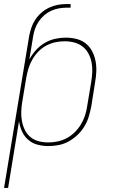

<svg xmlns="http://www.w3.org/2000/svg" viewBox="-40 -714 560 949"><path d="M-20 215 104 -535Q108 -556 115 -577Q122 -598 134.5 -617Q147 -636 165 -651.5Q183 -667 203.5 -676.5Q224 -686 245.5 -690Q267 -694 289 -694H309V-676H289Q270 -676 250.5 -672.5Q231 -669 212.5 -660.5Q194 -652 178.5 -638.5Q163 -625 151.5 -608Q140 -591 133.5 -572.5Q127 -554 124 -535L105 -420Q118 -444 137 -465.5Q156 -487 180.5 -501.5Q205 -516 232 -522Q259 -528 285 -528Q312 -528 338 -521.5Q364 -515 383.5 -499.5Q403 -484 415 -461.5Q427 -439 432 -413.5Q437 -388 436 -361Q435 -334 430 -307L411 -187Q406 -162 398.5 -137Q391 -112 377 -89Q363 -66 343 -47Q323 -28 299.5 -15Q276 -2 250 3Q224 8 199 8Q171 8 145 1Q119 -6 99.5 -23Q80 -40 69 -64Q58 -88 54 -115L0 215ZM199 -10Q222 -10 245.5 -15Q269 -20 290.5 -31.5Q312 -43 330 -61Q348 -79 360.5 -100Q373 -121 380.5 -144Q388 -167 391 -190L411 -310Q415 -334 416 -358.5Q417 -383 412.5 -406Q408 -429 397 -449.5Q386 -470 368 -484Q350 -498 327 -504Q304 -510 279 -510Q256 -510 233 -505Q210 -500 188.5 -488.5Q167 -477 149.5 -459Q132 -441 120 -420Q108 -399 101 -376.5Q94 -354 90 -331L70 -211Q66 -187 65 -162.5Q64 -138 68.5 -115Q73 -92 83 -71.5Q93 -51 110.5 -36.5Q128 -22 151 -16Q174 -10 199 -10Z"/></svg>

Font: Iosevka SS04 Thin Oblique
Style: Regular
Weight: 100
Italic angle: -9°
Monospace: yes
Designer: Belleve Invis
Foundry: Belleve Invis
Version: Version 19.0.0; ttfautohint (v1.8.4)